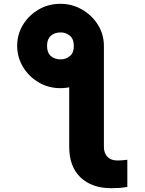

<svg xmlns="http://www.w3.org/2000/svg" viewBox="-20 -780 765 1016"><path d="M346.2 -437.5 529.8 -537.1V-3.9Q529.8 30.8 548.6 50Q567.4 69.3 601.1 69.3Q624 69.3 653.8 65.4V209Q632.8 212.9 612.5 214.4Q592.3 215.8 567.9 215.8Q466.3 215.8 406.2 158.9Q346.2 102.1 346.2 -3.9ZM70.8 -537.1Q70.8 -597.7 101.3 -648.2Q131.8 -698.7 183.8 -729.2Q235.8 -759.8 299.3 -759.8Q362.3 -759.8 414.8 -729.2Q467.3 -698.7 498.5 -648.2Q529.8 -597.7 529.8 -537.1Q529.8 -476.1 498.5 -425Q467.3 -374 414.8 -343.8Q362.3 -313.5 299.3 -313.5Q236.8 -313.5 185.1 -343.8Q133.3 -374 102.3 -424.8Q71.3 -475.6 70.8 -537.1ZM301.3 -465.8Q329.6 -465.8 350.6 -484.1Q371.6 -502.4 370.6 -538.1Q370.6 -573.7 349.6 -591.1Q328.6 -608.4 301.3 -608.4Q268.6 -608.4 248.8 -590.6Q229 -572.8 229 -538.1Q228.5 -502.4 248.5 -484.1Q268.6 -465.8 301.3 -465.8Z"/></svg>

Font: Inter 17pt Black
Style: Regular
Weight: 900
Version: Version 4.001;git-66647c0bb